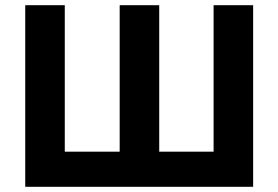

<svg xmlns="http://www.w3.org/2000/svg" viewBox="-20 -718 1070 738"><path d="M77 -698V0H953V-698H801V-135H592V-698H440V-135H229V-698Z"/></svg>

Font: Braiins Sans
Style: Bold
Weight: 700
Designer: Mike Abbink, Paul van der Laan, Pieter van Rosmalen, Jiri Chlebus, Lubos Buracinsky
Foundry: Bold Monday, Sudetype
Version: Version 1.000;hotconv 1.0.109;makeotfexe 2.5.65596